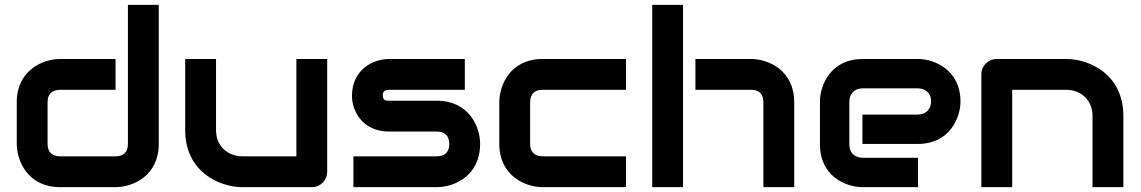

<svg xmlns="http://www.w3.org/2000/svg" viewBox="-20 -771 4700 791"><path d="M634 -751H507V-178C507 -145 490 -127 456 -127H227C194 -127 176 -145 176 -179V-350C176 -383 194 -401 228 -401H456V-528H227C156 -528 49 -481 49 -350V-178C49 -107 96 0 227 0H456C528 0 634 -47 634 -178Z M1328 -528H1201V-127H979C918 -127 870 -169 870 -235V-528H743V-235C743 -63 884 0 978 0H1265C1300 0 1328 -28 1328 -64Z M1958 -178C1958 -250 1911 -356 1780 -356H1583C1571 -356 1558 -356 1557 -377C1557 -387 1558 -401 1584 -401H1895V-528H1583C1521 -528 1430 -488 1430 -375C1430 -317 1471 -229 1583 -229H1780C1813 -229 1830 -212 1831 -178C1831 -145 1813 -127 1779 -127H1436V0H1780C1852 0 1958 -47 1958 -178Z M2559 -127H2216C2182 -127 2164 -145 2164 -178V-349C2164 -384 2182 -401 2215 -401H2559V-528H2215C2084 -528 2037 -422 2037 -350V-178C2037 -47 2144 0 2215 0H2559Z M3252 -350C3252 -481 3146 -528 3074 -528H2845V-401H3074C3108 -401 3125 -383 3125 -350V0H3252ZM2794 -751H2667V0H2794Z M3937 -353C3937 -481 3832 -528 3762 -528H3533C3405 -528 3358 -423 3358 -353V-175C3358 -47 3463 0 3533 0H3762V-121H3534C3503 -121 3479 -141 3479 -175V-352C3479 -383 3499 -407 3533 -407H3762C3792 -407 3816 -387 3816 -354C3816 -323 3796 -299 3762 -299H3533V-178H3762C3890 -178 3937 -283 3937 -353Z M4608 -293C4608 -465 4468 -528 4373 -528H4087C4051 -528 4023 -500 4023 -465V0H4150V-401H4372C4433 -401 4481 -359 4481 -293V0H4608Z"/></svg>

Font: Audiowide
Style: Regular
Weight: 400
Designer: Astigmatic (AOETI)
Foundry: Astigmatic (AOETI)
Version: Version 1.002